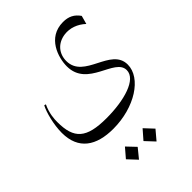

<svg xmlns="http://www.w3.org/2000/svg" viewBox="-272 -652 1245 1245"><g transform="rotate(-45 350.0 -30.0)"><path d="M279 201C476 201 640 95 640 -28C640 -185 374 -160 374 -326C374 -392 416 -445 489 -455C542 -462 594 -443 636 -404L652 -462C624 -502 589 -520 538 -520C394 -520 352 -377 352 -299C352 -106 610 -119 610 -7C610 78 460 121 297 121C112 121 53 66 53 -87C53 -115 55 -163 82 -221L70 -224C48 -183 24 -92 24 -17C24 136 124 201 279 201ZM419 457 473 393 416 332 361 395ZM255 460 308 395 251 335 197 398Z"/></g></svg>

Font: Kawkab Mono Light
Style: Regular
Weight: 300
Monospace: yes
Designer: Abdullah Arif
Foundry: Abdullah Arif
Version: Version 1.000;PS 000.500;hotconv 1.0.88;makeotf.lib2.5.64775